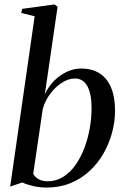

<svg xmlns="http://www.w3.org/2000/svg" viewBox="-20 -837 560 867"><path d="M182.5 -411.5Q198.5 -446 224.2 -472Q250 -498 281.8 -512.8Q313.5 -527.5 346.5 -527.5Q396.5 -527.5 430.5 -505.2Q464.5 -483 482 -440.5Q499.5 -398 499.5 -337.5Q499.5 -287.5 486 -237.5Q472.5 -187.5 446.8 -143Q421 -98.5 383.5 -64Q346 -29.5 297.5 -9.8Q249 10 190.5 10Q160.5 10 131.5 3.5Q102.5 -3 80.5 -13L26 5.5L136.5 -763.5L76 -778.5L80 -797L226.5 -817L240 -806.5ZM130 -52Q137.5 -37.5 154 -28Q170.5 -18.5 194.5 -18.5Q234 -18.5 266 -38.8Q298 -59 321.8 -93.2Q345.5 -127.5 361.5 -170.2Q377.5 -213 385.5 -259Q393.5 -305 393.5 -348.5Q393.5 -412.5 374.8 -447.5Q356 -482.5 317.5 -482.5Q289.5 -482.5 260 -463.8Q230.5 -445 207 -413.8Q183.5 -382.5 173 -344.5Z"/></svg>

Font: Merriweather 120pt
Style: Italic
Weight: 400
Italic angle: -7.8°
Version: Version 2.101